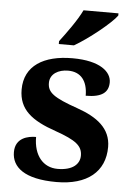

<svg xmlns="http://www.w3.org/2000/svg" viewBox="-55 -807 597 859"><g transform="rotate(5 244.0 -378.0)"><path d="M188 -619V-606H256C319 -642 417 -721 442 -756V-766H285C264 -721 217 -657 188 -619ZM231 10C369 10 448 -55 448 -166C448 -250 385 -296 296 -327C187 -365 159 -386 159 -429C159 -470 197 -491 240 -491C298 -491 328 -452 328 -386C401 -386 430 -410 430 -455C430 -501 381 -548 255 -548C126 -548 40 -496 40 -389C40 -299 99 -254 207 -217C301 -184 330 -161 330 -117C330 -80 300 -49 231 -49C166 -49 123 -100 123 -183C88 -183 30 -172 30 -107C30 -40 86 10 231 10Z"/></g></svg>

Font: Noto Serif NP Hmong
Style: Bold
Weight: 700
Designer: Dalton Maag Ltd
Foundry: Dalton Maag Ltd
Version: Version 1.001